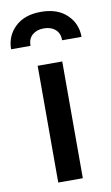

<svg xmlns="http://www.w3.org/2000/svg" viewBox="-120 -757 464 800"><g transform="rotate(-10 112.0 -356.5)"><path d="M60 -494H164V0H60ZM261 -581H179Q179 -611 160.5 -627Q142 -643 112 -643Q82 -643 63.5 -627Q45 -611 45 -581H-37Q-37 -637 2.5 -675Q42 -713 112 -713Q182 -713 221.5 -675Q261 -637 261 -581Z"/></g></svg>

Font: Cabin Medium
Style: Regular
Weight: 500
Designer: Pablo Impallari
Foundry: Pablo Impallari. http://www.impallari.com Igino Marini. http://www.ikern.com
Version: Version 2.001